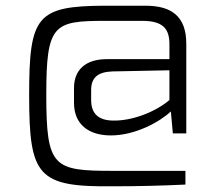

<svg xmlns="http://www.w3.org/2000/svg" viewBox="-20 -598 749 672"><path d="M346 -578C108 -577 82 -541 82 -265C82 20 112 57 378 54C462 54 546 52 629 48V0H377C167 0 142 -11 142 -266C142 -512 167 -525 347 -525H478C552 -525 573 -496 573 -443V-391H354C280 -391 239 -354 239 -290V-238C239 -163 290 -124 368 -124C454 -124 540 -172 578 -208L585 -131H632V-445C632 -542 579 -578 489 -578ZM573 -352V-248C523 -205 441 -175 378 -176C327 -176 299 -198 299 -248V-283C299 -326 322 -346 373 -348Z"/></svg>

Font: SnT
Style: Regular
Weight: 300
Designer: Natanael Gama
Version: Version 1.001;PS 001.001;hotconv 1.0.70;makeotf.lib2.5.58329